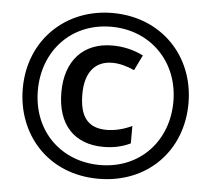

<svg xmlns="http://www.w3.org/2000/svg" viewBox="-52 -780 932 847"><g transform="rotate(5 414.0 -357.0)"><path d="M414 10C628 10 781 -143 781 -356C781 -566 629 -724 413 -724C207 -724 47 -574 47 -358C47 -157 188 10 414 10ZM415 -51C245 -51 114 -173 114 -356C114 -529 234 -663 413 -663C585 -663 714 -536 714 -357C714 -185 594 -51 415 -51ZM424 -132C466 -132 506 -140 543 -158V-235C505 -217 466 -208 431 -208C350 -208 311 -254 311 -356C311 -454 356 -505 431 -505C461 -505 494 -497 529 -481L562 -549C518 -571 472 -581 425 -581C295 -581 218 -495 218 -356C218 -213 294 -132 424 -132Z"/></g></svg>

Font: Noto Sans Lao Looped ExtraCondensed SemiBold
Style: Regular
Weight: 600
Width: 2
Designer: Mark Frömberg, Ben Mitchell
Foundry: The Fontpad Ltd
Version: Version 1.002